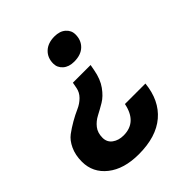

<svg xmlns="http://www.w3.org/2000/svg" viewBox="-227 -650 981 981"><g transform="rotate(-45 263.5 -159.5)"><path d="M208 206Q101 206 38 156Q-25 106 -25 27Q-25 -21 -8 -57.5Q9 -94 34.5 -113Q60 -132 90.5 -149.5Q121 -167 148.5 -179Q176 -191 196.5 -211.5Q217 -232 222 -259L228 -291H356L350 -259Q340 -204 314 -168Q288 -132 258.5 -114.5Q229 -97 201 -82.5Q173 -68 154.5 -44.5Q136 -21 136 15Q136 47 160.5 65Q185 83 221 83Q317 83 339 -26H487Q476 85 405 145.5Q334 206 208 206ZM309 -362Q271 -362 248.5 -382Q226 -402 226 -431Q226 -473 253.5 -499Q281 -525 329 -525Q367 -525 389.5 -505Q412 -485 412 -456Q412 -414 385 -388Q358 -362 309 -362Z"/></g></svg>

Font: Creato Display ExtraBold
Style: Italic
Weight: 800
Italic angle: -10°
Version: Version 1.000